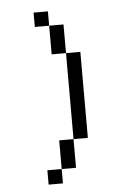

<svg xmlns="http://www.w3.org/2000/svg" viewBox="-53 -730 607 834"><g transform="rotate(-5 250.0 -313.0)"><path d="M187.5 -625H125V-687.5H187.5ZM125 0H187.5V62.5H125ZM187.5 -125H250V0H187.5ZM187.5 -625H250V-500H187.5ZM250 -500H312.5V-125H250Z"/></g></svg>

Font: 寒蝉点阵体 16px
Style: Regular
Weight: 400
Designer: Designed by Warren2060
Foundry: ChillType
Version: Version 1.000